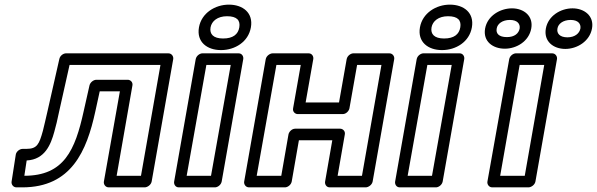

<svg xmlns="http://www.w3.org/2000/svg" viewBox="-20 -783 2574 828"><path d="M672 -503 588 -25H483L551 -414C554 -429 542 -439 531 -439H396C382 -439 369 -427 366 -415L341 -304C304 -135 256 -25 85 -25C88 -46 92 -70 95 -91C174 -95 199 -160 214 -214C221 -238 228 -268 235 -302L280 -503ZM727 -528C729 -539 721 -553 706 -553H265C253 -553 239 -543 236 -529L185 -304C177 -270 171 -242 165 -219C149 -161 140 -141 94 -141H78C64 -141 50 -129 48 -116L30 0C28 12 37 25 51 25H76C288 25 354 -132 391 -302L410 -389H497L428 0C426 11 434 25 449 25H604C615 25 631 15 634 0Z M890 -25H785L870 -503H975ZM907 25C918 25 933 15 936 0L1029 -528C1031 -539 1024 -553 1009 -553H853C842 -553 827 -543 824 -528L731 0C729 11 736 25 751 25ZM942 -617C900 -617 883 -636 888 -665C893 -692 918 -713 959 -713C1002 -713 1017 -695 1012 -665C1007 -635 985 -617 942 -617ZM933 -567C993 -567 1051 -602 1062 -665C1073 -728 1027 -763 967 -763C908 -763 849 -727 838 -665C827 -602 873 -567 933 -567Z M1541 -25H1436L1467 -203C1470 -218 1458 -228 1447 -228H1253C1238 -228 1226 -214 1224 -203L1193 -25H1087L1172 -503H1277L1244 -316C1241 -301 1253 -291 1264 -291H1458C1473 -291 1485 -305 1487 -316L1520 -503H1625ZM1557 25C1568 25 1584 15 1587 0L1680 -528C1682 -539 1674 -553 1659 -553H1504C1493 -553 1478 -543 1475 -528L1442 -341H1298L1331 -528C1333 -539 1326 -553 1311 -553H1156C1145 -553 1129 -543 1126 -528L1033 0C1031 11 1039 25 1054 25H1209C1220 25 1235 15 1238 0L1269 -178H1413L1382 0C1380 11 1387 25 1402 25Z M1843 -25H1738L1823 -503H1928ZM1860 25C1871 25 1886 15 1889 0L1982 -528C1984 -539 1977 -553 1962 -553H1806C1795 -553 1780 -543 1777 -528L1684 0C1682 11 1689 25 1704 25ZM1895 -617C1853 -617 1836 -636 1841 -665C1846 -692 1871 -713 1912 -713C1955 -713 1970 -695 1965 -665C1960 -635 1938 -617 1895 -617ZM1886 -567C1946 -567 2004 -602 2015 -665C2026 -728 1980 -763 1920 -763C1861 -763 1802 -727 1791 -665C1780 -602 1826 -567 1886 -567Z M2243 -25H2137L2221 -503H2327ZM2259 25C2270 25 2286 15 2289 0L2382 -528C2384 -539 2376 -553 2361 -553H2205C2194 -553 2179 -543 2176 -528L2082 0C2080 11 2088 25 2103 25ZM2166 -623C2131 -623 2118 -639 2122 -660C2125 -680 2146 -697 2179 -697C2211 -697 2224 -680 2221 -660C2217 -639 2199 -623 2166 -623ZM2157 -573C2208 -573 2261 -605 2271 -660C2281 -714 2239 -747 2188 -747C2137 -747 2082 -715 2072 -660C2062 -604 2106 -573 2157 -573ZM2427 -622C2394 -622 2380 -639 2384 -660C2387 -680 2408 -697 2441 -697C2473 -697 2486 -680 2483 -660C2479 -639 2459 -622 2427 -622ZM2418 -572C2469 -572 2523 -605 2533 -660C2543 -714 2500 -747 2449 -747C2398 -747 2344 -715 2334 -660C2324 -605 2366 -572 2418 -572Z"/></svg>

Font: Asimov
Style: WidOuIt
Weight: 500
Designer: Google
Version: Version 2.000980; 2014